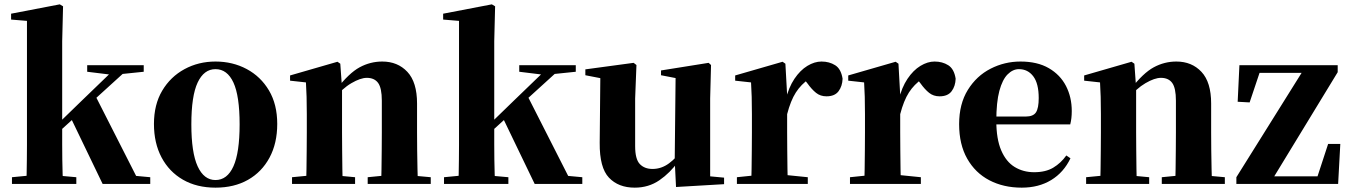

<svg xmlns="http://www.w3.org/2000/svg" viewBox="-20 -846 6205 883"><path d="M35 0V-31L139 -41H219L331 -31V0ZM101 0Q102 -17 102.5 -46.5Q103 -76 103.5 -111Q104 -146 104 -179.5Q104 -213 104 -238V-750L31 -756V-783L255 -826L270 -817L266 -656V-246Q266 -218 266 -183Q266 -148 266.5 -112Q267 -76 268 -46.5Q269 -17 270 0ZM182 -177V-221H189L356 -383L525 -546H588ZM452 0 307 -301 420 -403 606 -37 671 -31V0ZM381 -516V-546H641V-516L525 -504L503 -501Z M971 17Q885 17 821.5 -19.5Q758 -56 723 -122Q688 -188 688 -276Q688 -365 726 -429Q764 -493 828.5 -528Q893 -563 971 -563Q1050 -563 1114.5 -528.5Q1179 -494 1217 -430Q1255 -366 1255 -276Q1255 -187 1219.5 -121Q1184 -55 1120.5 -19Q1057 17 971 17ZM971 -18Q1025 -18 1053.5 -81Q1082 -144 1082 -274Q1082 -405 1053.5 -466.5Q1025 -528 971 -528Q918 -528 889 -466.5Q860 -405 860 -274Q860 -144 889 -81Q918 -18 971 -18Z M1323 0V-31L1427 -41H1506L1613 -31V0ZM1387 0Q1389 -26 1389.5 -68.5Q1390 -111 1390.5 -157Q1391 -203 1391 -238V-321Q1391 -370 1390 -400.5Q1389 -431 1387 -467L1314 -475V-499L1532 -562L1545 -553L1553 -441V-438V-238Q1553 -203 1553.5 -157Q1554 -111 1554.5 -68.5Q1555 -26 1556 0ZM1671 0V-31L1773 -41H1851L1961 -31V0ZM1733 0Q1734 -26 1734.5 -68Q1735 -110 1735.5 -156Q1736 -202 1736 -238V-383Q1736 -441 1719 -464.5Q1702 -488 1667 -488Q1638 -488 1596 -463.5Q1554 -439 1513 -389L1510 -436H1528Q1585 -510 1634 -536.5Q1683 -563 1738 -563Q1809 -563 1853.5 -515.5Q1898 -468 1898 -370V-238Q1898 -202 1898.5 -156Q1899 -110 1900 -68Q1901 -26 1902 0Z M2022 0V-31L2126 -41H2206L2318 -31V0ZM2088 0Q2089 -17 2089.5 -46.5Q2090 -76 2090.5 -111Q2091 -146 2091 -179.5Q2091 -213 2091 -238V-750L2018 -756V-783L2242 -826L2257 -817L2253 -656V-246Q2253 -218 2253 -183Q2253 -148 2253.5 -112Q2254 -76 2255 -46.5Q2256 -17 2257 0ZM2169 -177V-221H2176L2343 -383L2512 -546H2575ZM2439 0 2294 -301 2407 -403 2593 -37 2658 -31V0ZM2368 -516V-546H2628V-516L2512 -504L2490 -501Z M2899 17Q2824 17 2780.5 -29Q2737 -75 2738 -189L2741 -505L2775 -480L2672 -500V-527L2894 -557L2907 -547L2901 -393V-174Q2901 -114 2922.5 -91.5Q2944 -69 2981 -69Q3022 -69 3057 -95Q3092 -121 3118 -160L3157 -103H3099Q3062 -51 3012.5 -17Q2963 17 2899 17ZM3089 14 3083 -107V-110L3087 -487L3020 -500V-522L3239 -557L3250 -547L3246 -393V-35L3310 -29V1Z M3369 0V-31L3476 -42H3586L3695 -31V0ZM3434 0Q3436 -26 3436.5 -68.5Q3437 -111 3437.5 -157Q3438 -203 3438 -238V-321Q3438 -371 3437 -401Q3436 -431 3434 -467L3361 -475V-499L3579 -562L3592 -553L3600 -409V-408V-238Q3600 -203 3600.5 -157Q3601 -111 3601.5 -68.5Q3602 -26 3603 0ZM3600 -321 3561 -386H3593Q3607 -444 3633.5 -483.5Q3660 -523 3693 -543Q3726 -563 3758 -563Q3794 -563 3821 -546Q3848 -529 3855 -484Q3854 -450 3836.5 -426.5Q3819 -403 3781 -403Q3753 -403 3733 -419Q3713 -435 3693 -463L3670 -492L3702 -484Q3664 -458 3640 -420.5Q3616 -383 3600 -321Z M3889 0V-31L3996 -42H4106L4215 -31V0ZM3954 0Q3956 -26 3956.5 -68.5Q3957 -111 3957.5 -157Q3958 -203 3958 -238V-321Q3958 -371 3957 -401Q3956 -431 3954 -467L3881 -475V-499L4099 -562L4112 -553L4120 -409V-408V-238Q4120 -203 4120.5 -157Q4121 -111 4121.5 -68.5Q4122 -26 4123 0ZM4120 -321 4081 -386H4113Q4127 -444 4153.5 -483.5Q4180 -523 4213 -543Q4246 -563 4278 -563Q4314 -563 4341 -546Q4368 -529 4375 -484Q4374 -450 4356.5 -426.5Q4339 -403 4301 -403Q4273 -403 4253 -419Q4233 -435 4213 -463L4190 -492L4222 -484Q4184 -458 4160 -420.5Q4136 -383 4120 -321Z M4679 17Q4595 17 4530 -17Q4465 -51 4428 -116.5Q4391 -182 4391 -275Q4391 -368 4431 -432.5Q4471 -497 4535.5 -530Q4600 -563 4673 -563Q4751 -563 4803.5 -532.5Q4856 -502 4882.5 -450.5Q4909 -399 4909 -335Q4909 -301 4902 -274H4460V-310H4697Q4732 -310 4744.5 -329.5Q4757 -349 4757 -395Q4757 -462 4732 -495Q4707 -528 4666 -528Q4638 -528 4614 -504Q4590 -480 4576 -428Q4562 -376 4562 -290Q4562 -207 4584.5 -154.5Q4607 -102 4646.5 -78Q4686 -54 4736 -54Q4789 -54 4824 -75Q4859 -96 4884 -131L4903 -118Q4872 -53 4814.5 -18Q4757 17 4679 17Z M4975 0V-31L5079 -41H5158L5265 -31V0ZM5039 0Q5041 -26 5041.5 -68.5Q5042 -111 5042.5 -157Q5043 -203 5043 -238V-321Q5043 -370 5042 -400.5Q5041 -431 5039 -467L4966 -475V-499L5184 -562L5197 -553L5205 -441V-438V-238Q5205 -203 5205.5 -157Q5206 -111 5206.5 -68.5Q5207 -26 5208 0ZM5323 0V-31L5425 -41H5503L5613 -31V0ZM5385 0Q5386 -26 5386.5 -68Q5387 -110 5387.5 -156Q5388 -202 5388 -238V-383Q5388 -441 5371 -464.5Q5354 -488 5319 -488Q5290 -488 5248 -463.5Q5206 -439 5165 -389L5162 -436H5180Q5237 -510 5286 -536.5Q5335 -563 5390 -563Q5461 -563 5505.5 -515.5Q5550 -468 5550 -370V-238Q5550 -202 5550.5 -156Q5551 -110 5552 -68Q5553 -26 5554 0Z M5666 0V-31L5978 -530V-500L5970 -511H5868H5740L5779 -530L5727 -375L5672 -378L5680 -546H6132V-514L5828 -15L5832 -53L5835 -35H5938H6064L6034 -19L6088 -184H6144L6134 0Z"/></svg>

Font: Noto Serif KR ExtraLight Black
Style: Regular
Weight: 900
Version: Version 2.003-H1;hotconv 1.1.1;makeotfexe 2.6.0